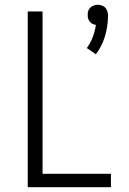

<svg xmlns="http://www.w3.org/2000/svg" viewBox="-20 -783 540 803"><path d="M381 -556 343 -582Q373 -623 381 -679Q374 -680 367 -683Q357 -688 351.5 -698.5Q346 -709 347 -721Q346 -732 351.5 -742.5Q357 -753 367.5 -758Q378 -763 389 -763Q400 -763 410.5 -758Q421 -753 426 -742.5Q431 -732 432 -721Q431 -622 381 -556ZM96 0V-735H158V-56H444V0Z"/></svg>

Font: Iosevka SS01 Light
Style: Regular
Weight: 300
Monospace: yes
Designer: Belleve Invis
Foundry: Belleve Invis
Version: 2.3.3; ttfautohint (v1.8.3)